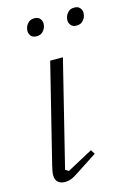

<svg xmlns="http://www.w3.org/2000/svg" viewBox="-112 -763 563 831"><g transform="rotate(-15 170.0 -347.5)"><path d="M229 -73 137 -13Q115 2 101.5 7Q88 12 74 12Q55 12 43 2Q31 -8 31 -30Q31 -44 38 -72L147 -512H204L87 -39L102 -30L217 -92ZM118 -629Q101 -629 93 -639Q85 -649 85 -661Q85 -669 88 -678Q92 -689 101.5 -698Q111 -707 128 -707Q145 -707 153 -697Q161 -687 161 -675Q161 -667 158 -658Q154 -647 144.5 -638Q135 -629 118 -629ZM297 -629Q280 -629 272 -639Q264 -649 264 -661Q264 -669 267 -678Q271 -689 280.5 -698Q290 -707 307 -707Q324 -707 332 -697Q340 -687 340 -675Q340 -667 337 -658Q333 -647 323.5 -638Q314 -629 297 -629Z"/></g></svg>

Font: IBM Plex Serif Light
Style: Italic
Weight: 300
Italic angle: -14°
Designer: Mike Abbink, Paul van der Laan, Pieter van Rosmalen
Foundry: Bold Monday
Version: Version 3.001